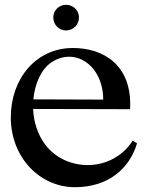

<svg xmlns="http://www.w3.org/2000/svg" viewBox="-20 -765 606 800"><path d="M551 -168 533 -179C446 -44 254 -48 168 -163C136 -206 120 -259 118 -311L522 -310C532 -494 411 -565 284 -565C129 -565 25 -436 25 -276C25 -108 147 15 292 15C432 15 520 -63 551 -168ZM255 -638C285 -638 309 -662 309 -692C309 -722 285 -745 255 -745C226 -745 202 -722 202 -692C202 -662 226 -638 255 -638ZM119 -351C125 -417 152 -477 194 -505C293 -571 410 -492 410 -350Z"/></svg>

Font: Basteleur Moonlight
Style: Regular
Weight: 300
Designer: Keussel
Foundry: Keussel Studio
Version: Version 1.300;Glyphs 3.2 (3192)